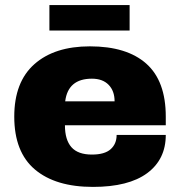

<svg xmlns="http://www.w3.org/2000/svg" viewBox="-20 -722 707 754"><path d="M36 -264Q36 -400 115 -470Q194 -540 333 -540Q478 -540 554.5 -472Q631 -404 631 -264V-230H235Q235 -173 260.5 -144Q286 -115 341 -115Q391 -115 414.5 -136Q438 -157 438 -192H631Q631 -96 558 -42Q485 12 345 12Q198 12 117 -56.5Q36 -125 36 -264ZM430 -324Q430 -365 406.5 -389Q383 -413 341 -413Q247 -413 236 -324ZM174 -702H489V-602H174Z"/></svg>

Font: Archivo Black
Style: Regular
Weight: 400
Designer: Hector Gatti
Foundry: Omnibus-Type
Version: Version 1.101; ttfautohint (v1.8)